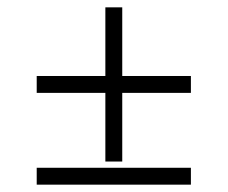

<svg xmlns="http://www.w3.org/2000/svg" viewBox="-20 -530 620 523"><path d="M80 -73H500V-27H80ZM267 -277H80V-323H267V-510H313V-323H500V-277H313V-90H267Z"/></svg>

Font: Raigarh Medium
Style: Regular
Weight: 500
Designer: jaikishan Patel
Foundry: MagicType
Version: Version 1.000